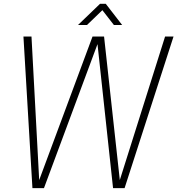

<svg xmlns="http://www.w3.org/2000/svg" viewBox="-20 -970 924 1000"><path d="M433.1 -839.8H386.2L501 -950.2H530.8L616.2 -839.8H573.2L513.2 -917ZM568.8 9.8 487.8 -740.2 209 9.8H148.9L102.1 -779.8H144L184.1 -32.2L461.9 -779.8H522L604 -32.2L839.8 -779.8H883.8L628.9 9.8Z"/></svg>

Font: Cooper Hewitt
Style: Light Italic
Weight: 704
Designer: Village Type and Design LLC
Foundry: Cooper Hewitt Smithsonian Design Museum
Version: 1.000